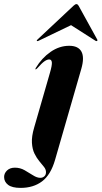

<svg xmlns="http://www.w3.org/2000/svg" viewBox="-146 -676 495 935"><path d="M250 -341 122 103Q101 175.5 58.8 207.2Q16.5 239 -45.5 239Q-87.5 239 -106.8 224Q-126 209 -126 186Q-126 168 -111.8 154.2Q-97.5 140.5 -73.5 140.5Q-48 140.5 -26 153Q-4 165.5 15 177.8Q34 190 50.5 190Q61.5 190 69.8 182.8Q78 175.5 78 162.5Q78 149 68.2 136.8Q58.5 124.5 45.5 109Q32.5 93.5 22 72.2Q11.5 51 9.5 19.8Q7.5 -11.5 20.5 -55.5L97.5 -322.5Q108 -358.5 106.5 -372.5Q105 -386.5 93.5 -386.5Q83.5 -386.5 70.5 -377.5Q57.5 -368.5 35.5 -343.5Q30 -338 27.5 -338Q24.5 -338.5 28.5 -345.5Q57.5 -393.5 100.2 -423.2Q143 -453 191 -453Q235 -453 250.5 -424.8Q266 -396.5 250 -341ZM42 -477.5Q36 -474.5 33.5 -476.5Q32 -479 36.5 -483.5L212.5 -648.5Q220.5 -656 226.5 -656Q232 -656 236.5 -648.5L327.5 -483.5Q330.5 -479 326 -476.5Q324 -474.5 319 -477.5L200 -553.5Z"/></svg>

Font: Fraunces 144pt S000
Style: Bold Italic
Weight: 700
Italic angle: -16°
Version: Version 1.000; ttfautohint (v1.8.3)